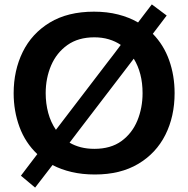

<svg xmlns="http://www.w3.org/2000/svg" viewBox="-20 -780 855 872"><path d="M139.5 72 75 18Q94.5 -8 113 -32.2Q131.5 -56.5 149.5 -80Q95 -131.5 68.5 -203.5Q42 -275.5 42 -356.5Q42 -460 83.2 -544Q124.5 -628 206 -677.5Q287.5 -727 407 -727Q466.5 -727 516.5 -714.2Q566.5 -701.5 607 -678Q622.5 -698.5 638 -718.8Q653.5 -739 669.5 -760L737 -709.5Q721 -688 705.2 -667.5Q689.5 -647 674 -626.5Q723.5 -576 748.2 -506.5Q773 -437 773 -357Q773 -251 731 -167.5Q689 -84 608 -35.8Q527 12.5 411 12.5Q353.5 12.5 305.5 1.2Q257.5 -10 218.5 -30.5Q199 -5 179.2 20.5Q159.5 46 139.5 72ZM187.5 -357Q187.5 -310 199 -267.2Q210.5 -224.5 234 -190.5Q243.5 -203 253.2 -215.5Q263 -228 273 -241.5L469.5 -498.5Q485 -518.5 499.8 -537.8Q514.5 -557 528.5 -576Q504.5 -592.5 474.2 -601.5Q444 -610.5 408.5 -610.5Q335.5 -610.5 286.2 -575.5Q237 -540.5 212.2 -482.8Q187.5 -425 187.5 -357ZM408.5 -104Q483 -104 531.5 -139.2Q580 -174.5 603.8 -232.2Q627.5 -290 627.5 -357Q627.5 -448.5 587.5 -513.5Q562 -480.5 537.5 -448L338.5 -188Q317.5 -160 296 -132Q319 -118.5 347.2 -111.2Q375.5 -104 408.5 -104Z"/></svg>

Font: Commissioner SemiBold
Style: Regular
Weight: 600
Designer: Kostas Bartsokas
Foundry: Kostas Bartsokas
Version: Version 1.000; ttfautohint (v1.8.3)